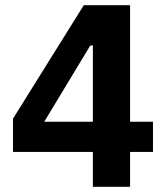

<svg xmlns="http://www.w3.org/2000/svg" viewBox="-20 -718 640 738"><path d="M337 0V-134H30V-262L302 -698H480V-250H568V-134H480V0ZM150 -250H337V-543H327Z"/></svg>

Font: IBM Plex Sans Thai
Style: Bold
Weight: 700
Designer: Mike Abbink, Paul van der Laan, Pieter van Rosmalen, Ben Mitchell, Mark Frömberg
Foundry: Bold Monday
Version: Version 1.2